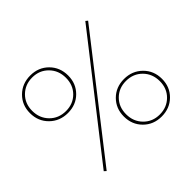

<svg xmlns="http://www.w3.org/2000/svg" viewBox="-147 -787 966 966"><g transform="rotate(-45 336.0 -304.0)"><path d="M40 -478Q40 -535 78.5 -573Q117 -611 175 -611Q233 -611 271.5 -572.5Q310 -534 310 -476Q310 -419 272 -381Q234 -343 176 -343Q118 -343 79 -381.5Q40 -420 40 -478ZM107 1 96 -9 565 -609 576 -600ZM176 -357Q227 -357 260.5 -390.5Q294 -424 294 -476Q294 -528 260 -562.5Q226 -597 175 -597Q124 -597 90 -563.5Q56 -530 56 -478Q56 -426 90 -391.5Q124 -357 176 -357ZM632 -130Q632 -73 593.5 -35Q555 3 497 3Q439 3 400.5 -35.5Q362 -74 362 -132Q362 -189 400 -227Q438 -265 496 -265Q554 -265 593 -226.5Q632 -188 632 -130ZM496 -251Q445 -251 411.5 -217.5Q378 -184 378 -132Q378 -80 412 -45.5Q446 -11 497 -11Q548 -11 582 -44.5Q616 -78 616 -130Q616 -182 582 -216.5Q548 -251 496 -251Z"/></g></svg>

Font: EauTest Thin
Style: Italic
Weight: 250
Italic angle: -12°
Designer: Christian Thalmann (Catharsis Fonts)
Version: Version 0.001;PS 000.001;hotconv 1.0.88;makeotf.lib2.5.64775